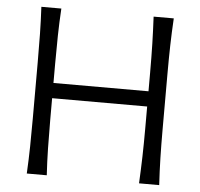

<svg xmlns="http://www.w3.org/2000/svg" viewBox="-53 -798 889 853"><g transform="rotate(5 392.0 -372.0)"><path d="M97.3 0H186.4Q182.6 -62.4 181.5 -120.1Q180.3 -177.8 180.3 -246.5V-343.2H604.1V-246.5Q604.1 -177.8 602.6 -120.1Q601.1 -62.4 597.9 0H687.8Q684.1 -62.4 682.7 -120.1Q681.3 -177.8 681.3 -246.5V-495.5Q681.3 -565 682.7 -623Q684.1 -680.9 687.8 -743.5H597.9Q601.1 -680.9 602.6 -623Q604.1 -565 604.1 -495.5V-411.1H180.3V-495.5Q180.3 -565 181.5 -623Q182.6 -680.9 186.4 -743.5H97.3Q100.6 -680.9 101.6 -623Q102.6 -565 102.6 -495.5V-246.5Q102.6 -177.8 101.6 -120.1Q100.6 -62.4 97.3 0Z"/></g></svg>

Font: Pinar-VF-FD
Style: Regular
Weight: 300
Designer: Amin Abedi
Version: Version 3.0